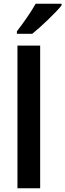

<svg xmlns="http://www.w3.org/2000/svg" viewBox="-20 -1003 348 1023"><path d="M308 -974V-983H170C145 -938 103 -879 70 -836V-823H152C199 -861 278 -936 308 -974ZM194 0V-760H73V0Z"/></svg>

Font: Noto Sans Devanagari UI SemiCondensed SemiBold
Style: Regular
Weight: 600
Width: 4
Designer: Jelle Bosma - Monotype Design Team
Foundry: Monotype Imaging Inc.
Version: Version 2.004